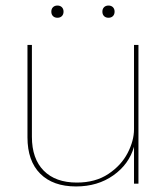

<svg xmlns="http://www.w3.org/2000/svg" viewBox="-20 -662 604 692"><path d="M479 -500V0H463V-133Q445 -70 388.5 -30Q332 10 254 10Q171 10 125 -36Q79 -82 79 -167V-500H95V-169Q95 -90 137.5 -47Q180 -4 257 -4Q324 -4 370.5 -35Q417 -66 440 -110.5Q463 -155 463 -196V-500ZM209 -620Q209 -610 203 -604Q197 -598 187 -598Q177 -598 171 -604Q165 -610 165 -620Q165 -630 171 -636Q177 -642 187 -642Q197 -642 203 -636Q209 -630 209 -620ZM393 -620Q393 -610 387 -604Q381 -598 371 -598Q361 -598 355 -604Q349 -610 349 -620Q349 -630 355 -636Q361 -642 371 -642Q381 -642 387 -636Q393 -630 393 -620Z"/></svg>

Font: Work Sans Thin
Style: Regular
Weight: 260
Designer: Wei Huang
Foundry: Wei Huang
Version: Version 1.500